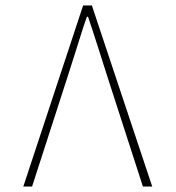

<svg xmlns="http://www.w3.org/2000/svg" viewBox="-20 -680 640 700"><path d="M65 0 283 -660H315L535 0H501L373 -396Q363 -427 354.5 -454Q346 -481 337.5 -507.5Q329 -534 320 -561.5Q311 -589 301 -619H297Q286 -589 277.5 -561.5Q269 -534 260.5 -507.5Q252 -481 243.5 -454Q235 -427 225 -396L97 0Z"/></svg>

Font: Source Code Pro ExtraLight
Style: Regular
Weight: 200
Monospace: yes
Designer: Paul D. Hunt, Teo Tuominen
Foundry: Adobe Systems Incorporated
Version: Version 2.030;PS 1.000;hotconv 16.6.51;makeotf.lib2.5.65220